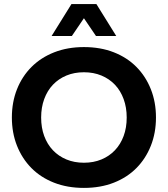

<svg xmlns="http://www.w3.org/2000/svg" viewBox="-20 -908 820 938"><path d="M390 10Q309 10 244 -15.5Q179 -41 133.5 -87Q88 -133 63 -196Q38 -259 38 -334Q38 -409 63 -472Q88 -535 134 -581Q180 -627 245 -652.5Q310 -678 390 -678Q471 -678 536 -652.5Q601 -627 646.5 -581Q692 -535 717 -472Q742 -409 742 -334Q742 -259 717 -196Q692 -133 646.5 -87Q601 -41 536 -15.5Q471 10 390 10ZM390 -113Q437 -113 475.5 -129Q514 -145 541.5 -174Q569 -203 584 -243.5Q599 -284 599 -334Q599 -383 584 -424Q569 -465 541.5 -494Q514 -523 475.5 -539Q437 -555 390 -555Q343 -555 304.5 -539Q266 -523 238.5 -494Q211 -465 196 -424Q181 -383 181 -334Q181 -284 196 -243.5Q211 -203 238.5 -174Q266 -145 304.5 -129Q343 -113 390 -113ZM449 -732 390 -819 331 -732H232L329 -888H451L548 -732Z"/></svg>

Font: Celebes
Style: Bold
Weight: 700
Designer: Anugrah Pasau
Foundry: Lafontype
Version: Version 1.000; ttfautohint (v1.8.4)